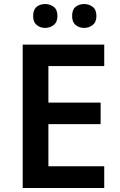

<svg xmlns="http://www.w3.org/2000/svg" viewBox="-20 -936 598 956"><path d="M499 0H93V-714H499V-607H221V-425H481V-318H221V-108H499ZM145 -856Q145 -888 162.5 -902Q180 -916 205 -916Q229 -916 247.5 -902Q266 -888 266 -856Q266 -826 247.5 -811.5Q229 -797 205 -797Q180 -797 162.5 -811.5Q145 -826 145 -856ZM339 -856Q339 -888 356.5 -902Q374 -916 399 -916Q423 -916 441.5 -902Q460 -888 460 -856Q460 -826 441.5 -811.5Q423 -797 399 -797Q374 -797 356.5 -811.5Q339 -826 339 -856Z"/></svg>

Font: Noto Sans Tamil SemiBold
Style: Regular
Weight: 600
Designer: Jelle Bosma - Monotype Design Team
Foundry: Monotype Imaging Inc.
Version: Version 2.004; ttfautohint (v1.8.4.7-5d5b)